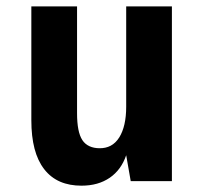

<svg xmlns="http://www.w3.org/2000/svg" viewBox="-20 -567 642 601"><path d="M234.9 14.2C270.5 14.2 299.3 5.9 323.7 -10.7C347.7 -27.3 364.7 -50.8 375 -81.1L389.2 0H518.1V-546.9H375V-232.9C375 -191.9 367.7 -160.2 353.5 -137.2C337.9 -112.3 316.9 -103 292 -103C268.1 -103 249 -111.3 237.8 -128.4C226.6 -145.5 221.2 -173.3 221.2 -212.9V-546.9H78.1V-190.9C78.1 -123 91.3 -72.3 118.2 -37.6C146 -1.5 186 14.2 234.9 14.2Z"/></svg>

Font: Hack
Style: Bold
Weight: 700
Monospace: yes
Designer: Christopher Simpkins
Foundry: Christopher Simpkins
Version: Version 2.010